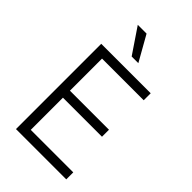

<svg xmlns="http://www.w3.org/2000/svg" viewBox="-282 -1061 1158 1158"><g transform="rotate(45 296.5 -482.0)"><path d="M96.6 0V-727.3H518.5V-667.6H163V-393.8H496.1V-334.2H163V-59.7H525.6V0ZM280.5 -802.9 171.5 -964.1H246.4L337.4 -802.9Z"/></g></svg>

Font: Inter Zeller Light
Style: Regular
Weight: 300
Designer: Rasmus Andersson; Joe Bland
Foundry: zeller
Version: Version 3.015;git-dec3a8cb1